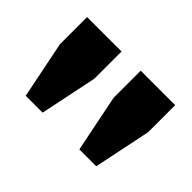

<svg xmlns="http://www.w3.org/2000/svg" viewBox="-70 -873 595 595"><g transform="rotate(45 227.5 -575.5)"><path d="M35 -610V-729H186V-610L147 -422H73ZM270 -610V-729H421V-610L382 -422H308Z"/></g></svg>

Font: Mona Sans ExtraBold
Style: Regular
Weight: 800
Designer: Deni Anggara
Foundry: GitHub
Version: Version 2.000